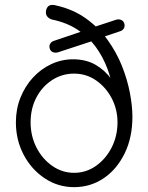

<svg xmlns="http://www.w3.org/2000/svg" viewBox="-20 -760 605 783"><path d="M282 3.2Q216.5 3.2 162.4 -32.8Q108.2 -68.8 76.5 -128.9Q44.8 -189 44.8 -261.2Q44.8 -315.2 63.4 -361.8Q82 -408.2 114.2 -443.4Q146.5 -478.5 188.9 -498.4Q231.2 -518.2 278 -518.2Q331.5 -518.2 370.8 -495.1Q410 -472 435.5 -435.2Q461 -398.5 473.5 -357L444.8 -371.8Q437.2 -427.5 418.8 -477.9Q400.2 -528.2 370 -569.4Q339.8 -610.5 295.8 -639.2Q251.8 -668 192.5 -680.2Q181.5 -683.2 174.4 -690.8Q167.2 -698.2 167.2 -709Q167.2 -722.2 173.8 -731.1Q180.2 -740 193.8 -740Q201.2 -740 206.8 -738.2Q276.8 -722.8 329.4 -685.5Q382 -648.2 418.4 -597.8Q454.8 -547.2 477 -491.8Q499.2 -436.2 509.6 -381.9Q520 -327.5 520 -283.8Q520 -198.5 487.9 -133.5Q455.8 -68.5 402.1 -32.6Q348.5 3.2 282 3.2ZM282 -55.2Q331.2 -55.2 371.4 -83.5Q411.5 -111.8 435.4 -158.6Q459.2 -205.5 459.2 -261.2Q459.2 -313.5 435.8 -358.8Q412.2 -404 372.1 -431.9Q332 -459.8 282 -459.8Q233 -459.8 192.4 -433.4Q151.8 -407 128.2 -362.1Q104.8 -317.2 104.8 -261.2Q104.8 -205.5 128.6 -158.6Q152.5 -111.8 193.1 -83.5Q233.8 -55.2 282 -55.2ZM353.2 -591.5 217.2 -546.8Q205.8 -543.5 195.9 -547.2Q186 -551 182.8 -562.2Q179.5 -573.5 184.9 -582.1Q190.2 -590.8 201.8 -594L310.5 -630.8L352.5 -646.2L452.5 -679.2Q464 -683 473.9 -678.9Q483.8 -674.8 487 -663.8Q490.2 -652.2 484.8 -643.6Q479.2 -635 468 -632L388.5 -605.2Z"/></svg>

Font: Quicksand Variable Light
Style: Regular
Weight: 300
Designer: Andrew Paglinawan
Foundry: Andrew Paglinawan
Version: Version 3.004